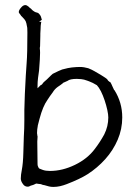

<svg xmlns="http://www.w3.org/2000/svg" viewBox="-20 -724 519 757"><path d="M129 -70Q131 -64 134 -60H135L136 -59L149 -54Q160 -50 177 -50Q226 -50 275.5 -74Q325 -98 354 -137Q374 -163 391 -194Q407 -226 407 -261Q407 -272 403 -291Q399 -309 392.5 -328.5Q386 -348 378 -364Q369 -381 362 -388Q359 -390 346 -397Q328 -405 324 -406Q311 -411 300 -412Q289 -413 283 -413Q256 -413 246 -405Q241 -403 228 -397V-396Q218 -388 207 -381Q195 -372 188 -360Q179 -347 177 -345Q175 -343 167 -330Q149 -305 136 -256Q130 -232 129 -229V-228Q126 -213 126 -199Q126 -195 127 -192Q127 -189 128 -187V-183Q128 -175 127 -166L128 -79Q128 -73 129 -70ZM101 8Q99 9 97 10Q95 12 89 12Q77 12 70 1Q62 -10 62 -20Q62 -34 66 -54Q71 -80 72 -121Q73 -154 74 -186Q76 -218 76 -249V-291Q76 -293 78 -354Q82 -439 85 -475Q88 -511 88 -596Q88 -609 87.5 -614Q87 -619 84 -632Q82 -641 77 -647Q72 -653 67 -658L65 -660Q62 -662 62 -664L60 -666V-667Q54 -673 54 -676Q54 -684 63 -694Q71 -704 80 -704Q84 -704 88 -701Q93 -698 95 -696V-695L103 -689Q105 -686 110 -682Q117 -677 120 -676Q123 -675 124 -675Q125 -675 126 -674H127Q132 -673 137 -666Q142 -660 145 -646L134 -638H143L142 -634Q141 -629 140.5 -622.5Q140 -616 140 -609Q139 -595 139 -592V-584Q138 -549 138 -541Q137 -539 137 -533V-532Q139 -521 137 -488Q136 -467 134 -446L130 -417Q128 -401 128 -386V-376L135 -383L140 -388Q146 -390 149 -396Q152 -400 157 -404Q163 -409 165 -411Q185 -431 188 -433Q214 -446 225 -450Q251 -457 263 -458Q282 -460 295 -460Q311 -460 328 -455Q343 -449 353 -443Q365 -436 377 -429Q400 -415 403 -411Q406 -405 410 -403V-402H411Q414 -401 416 -399V-398Q418 -396 423 -384L430 -369H431Q462 -320 462 -261Q462 -215 444 -173Q426 -131 395 -96.5Q364 -62 325 -37Q295 -18 243 2Q230 7 217 10Q204 13 190 13Q181 13 173 11Q157 6 155 6Q152 6 149 5Q145 3 141 2Q136 1 132 1Q129 0 125.5 0Q122 0 122 0Q110 6 108 6ZM149 5Q148 5 148 5Z"/></svg>

Font: ToneOZ-Pinyin-Tsuipita-TC
Style: Regular
Weight: 400
Designer: ÂÆ£ÂøóÂáåJeffrey Xuan(jeffreyx@gmail.com, ToneOZ.com) ÈòøÂù§(cjkFonts)
Foundry: ToneOZ
Version: Version 0.24071